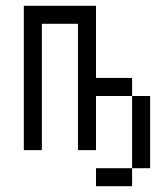

<svg xmlns="http://www.w3.org/2000/svg" viewBox="-20 -520 540 665"><path d="M437.5 62.5H312.5V125H437.5ZM437.5 62.5H500Q500 62.5 500 -187.5H437.5Q437.5 -187.5 437.5 62.5ZM62.5 -500Q62.5 -500 62.5 0H125V-437.5H250V0H312.5V-187.5H437.5V-250H312.5Q312.5 -250 312.5 -500Z"/></svg>

Font: BFUnifontExMono
Style: Regular
Weight: 500
Version: Version 15.0.06